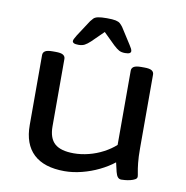

<svg xmlns="http://www.w3.org/2000/svg" viewBox="-81 -796 855 881"><g transform="rotate(10 346.5 -355.5)"><path d="M276 7Q181 7 132 -39Q83 -85 83 -174V-500Q83 -512 93 -518.5Q103 -525 128 -525H142Q167 -525 177 -518.5Q187 -512 187 -500V-186Q187 -131 215 -106Q243 -81 304 -81Q338 -81 373.5 -90Q409 -99 441 -116Q473 -133 496 -154V-500Q496 -512 506 -518.5Q516 -525 541 -525H555Q580 -525 590 -518.5Q600 -512 600 -500V-158Q600 -116 603 -88.5Q606 -61 609 -46.5Q612 -32 612 -26Q612 -18 603 -13Q594 -8 581.5 -5Q569 -2 557.5 -1Q546 0 540 0Q530 0 523.5 -7.5Q517 -15 513 -31Q509 -47 503 -74Q474 -51 436 -32.5Q398 -14 356.5 -3.5Q315 7 276 7ZM239 -575Q224 -575 217.5 -578.5Q211 -582 211 -588Q211 -593 215 -600Q219 -607 224 -616L273 -691Q279 -699 285.5 -705.5Q292 -712 306 -715Q320 -718 347 -718Q374 -718 388 -715Q402 -712 409 -705.5Q416 -699 422 -691L470 -616Q476 -607 479.5 -600Q483 -593 483 -588Q483 -582 477 -578.5Q471 -575 456 -575Q439 -575 428 -581Q417 -587 402 -601L348 -654L294 -601Q279 -587 267.5 -581Q256 -575 239 -575Z"/></g></svg>

Font: Asap Expanded Medium
Style: Regular
Weight: 500
Width: 7
Designer: Pablo Cosgaya
Foundry: Omnibus-Type
Version: Version 3.001